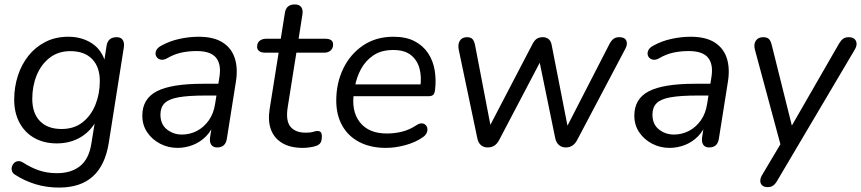

<svg xmlns="http://www.w3.org/2000/svg" viewBox="-20 -662 3906 871"><path d="M248 188.9Q189.6 188.9 139.3 173.1Q89 157.2 49 131Q37.8 124.2 34.5 114.2Q31.1 104.2 33.9 94.4Q36.6 84.7 43.7 77.6Q50.8 70.6 61.3 69.1Q71.8 67.7 83.9 75Q119.1 97.9 156.1 110.7Q193.2 123.6 238.5 123.6Q302.8 123.6 343 91.6Q383.1 59.6 394.2 -8.9L412.8 -124.1L420.8 -123.1Q396.3 -70.9 348.5 -41.2Q300.6 -11.5 237.8 -11.5Q179.8 -11.5 136.4 -35.7Q92.9 -60 68.7 -105Q44.4 -149.9 44.4 -210.3Q44.4 -266.3 60.9 -317.8Q77.3 -369.2 109 -409Q140.7 -448.8 186.2 -472Q231.7 -495.3 290.2 -495.3Q350.4 -495.3 396.2 -465.9Q442.1 -436.5 459.1 -376.1L449.3 -362.9L463.4 -454Q469.3 -493.3 509.5 -493.3Q528.4 -493.3 536.7 -480.9Q545 -468.5 541.6 -445.7L473.3 -13.3Q457.3 87.5 401.3 138.2Q345.4 188.9 248 188.9ZM259.3 -76.8Q315.8 -76.8 354.4 -107.1Q393 -137.3 412.9 -187Q432.8 -236.6 432.8 -294.1Q432.8 -358.3 398 -394.1Q363.1 -430 299.5 -430Q244 -430 205.1 -399.7Q166.3 -369.4 146.3 -320.3Q126.4 -271.1 126.4 -213.6Q126.4 -148.4 161.3 -112.6Q196.1 -76.8 259.3 -76.8Z M785.4 8.9Q743 8.9 706.5 -10Q670.1 -28.9 647.8 -61.8Q625.6 -94.8 625.6 -137.3Q625.6 -213.8 691.3 -247.9Q757 -282 900.6 -282H981.1L972.8 -228.6H911.9Q834.9 -228.6 790.3 -220.7Q745.8 -212.9 726.8 -193.9Q707.8 -174.9 707.8 -142.1Q707.8 -98.1 737.2 -74.9Q766.5 -51.6 805.3 -51.6Q841.5 -51.6 873.1 -68Q904.7 -84.4 926.9 -115.5Q949.1 -146.6 955.7 -190.1L975.3 -311.7Q984.8 -369.8 960.2 -400.1Q935.6 -430.4 872.2 -430.4Q835.5 -430.4 802.1 -423.2Q768.7 -415.9 736.2 -396.6Q723.1 -389.7 712 -391.1Q701 -392.5 693.9 -399.5Q686.8 -406.6 685.8 -416.6Q684.8 -426.6 690.8 -436.9Q696.9 -447.2 712 -455Q750.3 -476.2 794.5 -485.7Q838.6 -495.3 880.8 -495.3Q949.2 -495.3 989.6 -469.7Q1030.1 -444.2 1045.1 -398.2Q1060 -352.1 1050 -290.3L1009.2 -33.3Q1003.4 6.9 965 6.9Q947.1 6.9 938.6 -5Q930.1 -16.9 933 -38.7L945.7 -119.8L954.3 -110.4Q940.8 -69.8 914.2 -43.2Q887.7 -16.7 854 -3.9Q820.4 8.9 785.4 8.9Z M1353.9 8.9Q1297.3 8.9 1260.6 -12.9Q1223.9 -34.8 1209.3 -74Q1194.7 -113.3 1203.1 -166.6L1244 -423.1H1182Q1165.4 -423.1 1155.9 -430.2Q1146.4 -437.2 1146.4 -449.8Q1146.4 -467.9 1158.1 -477.1Q1169.8 -486.3 1188.7 -486.3H1253.7L1272.4 -603.6Q1278.2 -641.9 1317.1 -641.9Q1337.4 -641.9 1346.4 -630Q1355.4 -618.1 1351.9 -596.3L1334.7 -486.3H1455Q1472.6 -486.3 1481.8 -480Q1491.1 -473.7 1491.1 -460.1Q1491.1 -443.5 1480.3 -433.3Q1469.6 -423.1 1451.1 -423.1H1324.5L1285.1 -175.2Q1275.5 -113.6 1297.9 -86.9Q1320.2 -60.1 1367.2 -60.1Q1388.4 -60.1 1400.2 -63.9Q1412 -67.7 1420.4 -67.7Q1430.2 -67.7 1435.1 -62.3Q1440 -57 1440 -43.3Q1440 -22.6 1433.5 -13.6Q1427 -4.5 1413.9 -0.1Q1402.9 3.9 1385.6 6.4Q1368.4 8.9 1353.9 8.9Z M1730.9 8.9Q1661.7 8.9 1610.9 -17.2Q1560.1 -43.4 1532.8 -91.6Q1505.4 -139.7 1505.4 -205.6Q1505.4 -285 1537 -350.5Q1568.6 -416.1 1626.9 -455.7Q1685.3 -495.3 1764.8 -495.3Q1822.1 -495.3 1860.7 -475.1Q1899.3 -454.9 1922 -420.7Q1944.7 -386.5 1951.9 -343.1Q1959.1 -299.7 1953.6 -254.3Q1951.6 -237 1944.7 -231.3Q1937.8 -225.5 1923.4 -225.5H1567.8L1575.7 -279H1904.4L1886.4 -265.6Q1893.4 -313 1883.1 -351.1Q1872.8 -389.3 1844 -412.2Q1815.3 -435.2 1763.8 -435.2Q1709.7 -435.2 1673.6 -410.7Q1637.6 -386.2 1617.4 -348.3Q1597.2 -310.5 1590.1 -269.2L1586.2 -245.1Q1572.1 -159.9 1612 -108.1Q1652 -56.4 1735 -56.4Q1771.4 -56.4 1805 -65Q1838.6 -73.6 1868.8 -93.9Q1882.5 -102.8 1893 -102.4Q1903.6 -101.9 1910.2 -95.6Q1916.9 -89.3 1918.6 -79.8Q1920.3 -70.2 1915.7 -59.4Q1911 -48.7 1899.3 -40.3Q1865.3 -16.2 1819.2 -3.7Q1773 8.9 1730.9 8.9Z M2191.9 6.9Q2174.9 6.9 2162.4 -3.1Q2149.9 -13.1 2145.5 -34.1L2061.6 -433.8Q2055.8 -460.1 2065.7 -476.7Q2075.6 -493.3 2098.5 -493.3Q2115.6 -493.3 2123.6 -484.5Q2131.6 -475.7 2135.4 -455.8L2211.4 -59.9H2185.9L2397 -464.8Q2405.4 -480 2415.9 -486.6Q2426.5 -493.3 2442.2 -493.3Q2457.5 -493.3 2468.3 -484.9Q2479.2 -476.6 2482.6 -457.9L2560.6 -59.9H2537.9L2745.2 -463.2Q2754.4 -479.7 2764.1 -486.5Q2773.8 -493.3 2789.8 -493.3Q2814.2 -493.3 2821.2 -477.7Q2828.2 -462.1 2817 -441.1L2598 -26.3Q2589.3 -9.7 2576.3 -1.4Q2563.4 6.9 2546.3 6.9Q2529.3 6.9 2516.6 -3.3Q2503.8 -13.6 2499 -34.1L2419.2 -422.8H2452.3L2244.6 -27.2Q2235.8 -10.2 2222.9 -1.6Q2210 6.9 2191.9 6.9Z M3017.4 8.9Q2975 8.9 2938.5 -10Q2902.1 -28.9 2879.8 -61.8Q2857.6 -94.8 2857.6 -137.3Q2857.6 -213.8 2923.3 -247.9Q2989 -282 3132.6 -282H3213.1L3204.8 -228.6H3143.9Q3066.9 -228.6 3022.3 -220.7Q2977.8 -212.9 2958.8 -193.9Q2939.8 -174.9 2939.8 -142.1Q2939.8 -98.1 2969.2 -74.9Q2998.5 -51.6 3037.3 -51.6Q3073.5 -51.6 3105.1 -68Q3136.7 -84.4 3158.9 -115.5Q3181.1 -146.6 3187.7 -190.1L3207.3 -311.7Q3216.8 -369.8 3192.2 -400.1Q3167.6 -430.4 3104.2 -430.4Q3067.5 -430.4 3034.1 -423.2Q3000.7 -415.9 2968.2 -396.6Q2955.1 -389.7 2944 -391.1Q2933 -392.5 2925.9 -399.5Q2918.8 -406.6 2917.8 -416.6Q2916.8 -426.6 2922.8 -436.9Q2928.9 -447.2 2944 -455Q2982.3 -476.2 3026.5 -485.7Q3070.6 -495.3 3112.8 -495.3Q3181.2 -495.3 3221.6 -469.7Q3262.1 -444.2 3277.1 -398.2Q3292 -352.1 3282 -290.3L3241.2 -33.3Q3235.4 6.9 3197 6.9Q3179.1 6.9 3170.6 -5Q3162.1 -16.9 3165 -38.7L3177.7 -119.8L3186.3 -110.4Q3172.8 -69.8 3146.2 -43.2Q3119.7 -16.7 3086 -3.9Q3052.4 8.9 3017.4 8.9Z M3462.2 186.9Q3446.2 186.9 3437.7 179.1Q3429.2 171.3 3429 158.8Q3428.8 146.4 3437.1 132.2L3530.5 -24.9L3525.1 10.2L3404.8 -435.9Q3398 -461.2 3408.7 -477.2Q3419.3 -493.3 3442.2 -493.3Q3459.7 -493.3 3468.2 -485Q3476.7 -476.8 3481.5 -455.9L3580.6 -58.6H3552.8L3785.9 -463.7Q3795.1 -479.2 3804.8 -486.2Q3814.5 -493.3 3830.1 -493.3Q3854.4 -493.3 3862.7 -476.7Q3871 -460.1 3858.3 -438.1L3506.4 156.8Q3497.7 172.3 3487.7 179.6Q3477.7 186.9 3462.2 186.9Z"/></svg>

Font: Nunito Variable Extra Light
Style: Italic
Weight: 200
Italic angle: -9°
Designer: Vernon Adams
Foundry: Vernon Adams
Version: Version 3.602